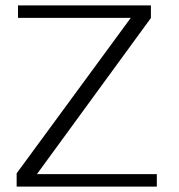

<svg xmlns="http://www.w3.org/2000/svg" viewBox="-20 -695 668 715"><path d="M42 0H564V-46.5H117.5L542 -628V-675H47V-628.5H467L42 -49.5Z"/></svg>

Font: Anybody SemiExpanded Light
Style: Regular
Weight: 300
Width: 6
Version: Version 1.113;gftools[0.9.25]